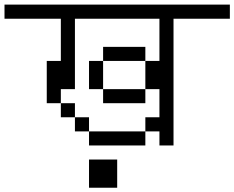

<svg xmlns="http://www.w3.org/2000/svg" viewBox="-20 -708 1040 852"><path d="M1000 -625V-687.5H0V-625H250V-437.5H187.5V-250H250V-187.5H312.5V-125H375V-62.5H625V-125H375V-187.5H312.5V-250H250V-312.5H312.5V-625H687.5V-437.5H625Q625 -437.5 625 -312.5H437.5V-250H625V-312.5H687.5Q687.5 -312.5 687.5 -187.5H625V-125H687.5V-62.5H750V-625ZM375 0Q375 0 375 125H500Q500 125 500 0ZM437.5 -312.5Q437.5 -312.5 437.5 -437.5H375Q375 -437.5 375 -312.5ZM437.5 -437.5H625V-500H437.5Z"/></svg>

Font: CalcUnifontExMono
Style: Regular
Weight: 500
Version: Version 15.0.06